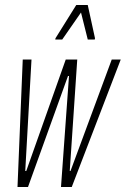

<svg xmlns="http://www.w3.org/2000/svg" viewBox="-20 -748 503 768"><path d="M50 0 71 -510H106L81 -64H85L243 -510H289L259 -64H262L427 -510H463L267 0H224L256 -444H252L92 0ZM201 -590 202 -595 285 -728H331L360 -595L359 -590H331L304 -698L229 -590Z"/></svg>

Font: Saira UltraCondensed Thin
Style: Italic
Weight: 250
Width: 1
Italic angle: -12°
Designer: Hector Gatti with collaboration of the Omnibus-Type team
Foundry: Omnibus-Type
Version: Version 1.101